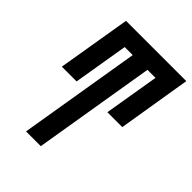

<svg xmlns="http://www.w3.org/2000/svg" viewBox="-211 -842 948 948"><g transform="rotate(45 263.0 -367.5)"><path d="M142 0 248 -639H192L144 -351H41L105 -735H526L463 -351H359L407 -639H351L245 0Z"/></g></svg>

Font: Iosevka SS04
Style: Bold Italic
Weight: 700
Italic angle: -9°
Monospace: yes
Designer: Belleve Invis
Foundry: Belleve Invis
Version: Version 19.0.0; ttfautohint (v1.8.4)